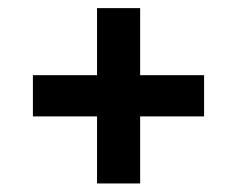

<svg xmlns="http://www.w3.org/2000/svg" viewBox="-20 -610 569 461"><path d="M213 -169.5V-330.5H59V-429.5H213V-590.5H316.5V-429.5H470V-330.5H316.5V-169.5Z"/></svg>

Font: Encode Sans Semi Condensed SmBd
Style: Regular
Weight: 600
Width: 4
Designer: Multiple Designers
Foundry: Impallari Type
Version: Version 2.000